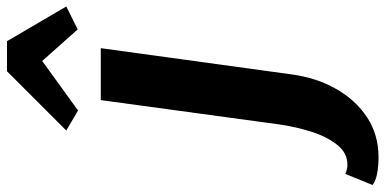

<svg xmlns="http://www.w3.org/2000/svg" viewBox="-431 -569 1128 562"><g transform="rotate(-90 133.0 -288.0)"><path d="M-46 256Q-73 256 -94.5 251.8Q-116 247.5 -127.5 238.5L-95 158.5Q-91 161 -82.8 163Q-74.5 165 -68.5 165Q-33.5 165 -9.5 134.5Q14.5 104 28.8 58.2Q43 12.5 49.5 -32.5L121 -557H273L196.5 -0.5Q187 73 154.2 131Q121.5 189 70.5 222.5Q19.5 256 -46 256ZM90.5 -623.5 32 -658 205.5 -831.5H293.5L395 -658L328 -624.5L235.5 -728.5Z"/></g></svg>

Font: Merriweather Sans Italic
Style: Bold
Weight: 700
Italic angle: -7.5°
Designer: Eben Sorkin
Foundry: Eben Sorkin
Version: Version 1.008; ttfautohint (v1.7.19-72a1) -l 8 -r 50 -G 200 